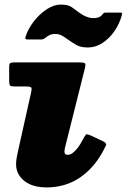

<svg xmlns="http://www.w3.org/2000/svg" viewBox="-20 -792 552 837"><path d="M362.5 -585Q397 -585 427 -604.8Q457 -624.5 479.2 -656.8Q501.5 -689 511 -726Q513 -732 512 -734.5Q511 -737 504 -737H440Q433 -737 430.8 -734Q428.5 -731 424 -726Q416.5 -718 407.2 -715.5Q398 -713 385.5 -713Q373 -713 356.8 -719.2Q340.5 -725.5 324.5 -737.5Q309 -749.5 292.8 -760.8Q276.5 -772 245 -772Q214 -772 182.8 -751Q151.5 -730 127.2 -698.5Q103 -667 92.5 -635Q90 -627.5 90.5 -623.8Q91 -620 99.5 -620H160.5Q169 -620 177.5 -627Q183.5 -632 194.2 -638Q205 -644 220.5 -644Q235.5 -644 247.5 -638Q259.5 -632 276.5 -619.5Q292.5 -608 311.8 -596.5Q331 -585 362.5 -585ZM349 -490Q354.5 -511 350.8 -515.5Q347 -520 322.5 -520H43.5Q29.5 -520 24.8 -516.8Q20 -513.5 20 -499V-440Q20 -423.5 23.8 -419.2Q27.5 -415 43.5 -415H91.5Q114 -415 116.8 -409.8Q119.5 -404.5 115 -386L60 -140Q57.5 -128.5 53.8 -110Q50 -91.5 50 -77Q50 -32 85.8 -3.5Q121.5 25 183 25Q264.5 25 327 -17Q389.5 -59 429.5 -133.5Q437.5 -148.5 442 -158Q446.5 -167.5 429.5 -176L377.5 -200.5Q358.5 -209.5 354.5 -205.2Q350.5 -201 341.5 -184Q329.5 -161 317.8 -146.2Q306 -131.5 295.5 -124.2Q285 -117 275 -117Q261 -117 261 -131Q261 -135 262 -140.8Q263 -146.5 264 -151Z"/></svg>

Font: Besley Black
Style: Italic
Weight: 900
Italic angle: -13°
Designer: Owen Earl
Foundry: indestructible type*
Version: Version 2.001